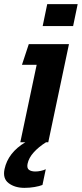

<svg xmlns="http://www.w3.org/2000/svg" viewBox="-26 -687 396 927"><path d="M180 -561 202 -667H349L327 -561ZM92 220Q46 220 16 197.5Q-14 175 -4 129Q13 50 96 0H72L151 -374H80L113 -474H307L207 0H196Q161 22 137 48.5Q113 75 107 104Q103 125 114 133Q125 141 145 141Q157 141 171 138Q185 135 195 130L179 206Q164 212 140.5 216Q117 220 92 220Z"/></svg>

Font: Kanit Medium
Style: Italic
Weight: 500
Italic angle: -12°
Designer: Katatrad Team
Foundry: CadsonDemak
Version: Version 2.000; ttfautohint (v1.8.3)